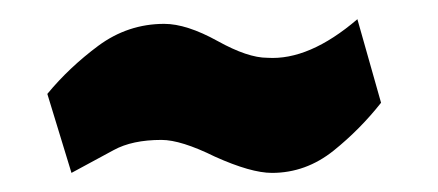

<svg xmlns="http://www.w3.org/2000/svg" viewBox="-20 -384 461 202"><path d="M29.8 -285.2Q52.7 -313 83.5 -335.9Q114.7 -358.9 152.8 -358.9Q176.3 -358.9 209 -340.8Q240.7 -323.2 261.2 -323.2Q305.2 -320.3 356 -363.8L380.9 -275.9Q358.9 -248 331.1 -225.6Q301.8 -202.1 266.1 -202.1Q244.1 -202.1 206.1 -219.2Q170.4 -236.8 149.9 -236.8Q119.1 -236.8 99.6 -226.1Q84.5 -217.8 55.2 -202.1Z"/></svg>

Font: SimahzazaarabicW05-Bold
Style: Regular
Weight: 700
Designer: Ahmed zaza
Foundry: Ahmed zaza
Version: Version 1.001